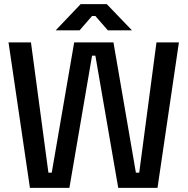

<svg xmlns="http://www.w3.org/2000/svg" viewBox="-20 -904 903 924"><path d="M124 0 21 -700H129L213 -73H229L337 -700H526L634 -73H650L733 -700H841L738 0H549L439 -636H423L314 0ZM248 -758 368 -884H494L615 -758H499L439 -827H423L363 -758Z"/></svg>

Font: Space Grotesk Frontify Medium
Style: Regular
Weight: 500
Designer: Florian Karsten
Version: Version 2.000